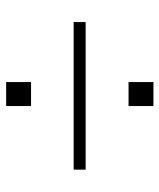

<svg xmlns="http://www.w3.org/2000/svg" viewBox="34 -606 531 640"><g transform="rotate(90 300.0 -286.5)"><path d="M254 -449V-532H334V-449ZM546 -306V-266H54V-306ZM254 -41V-124H334V-41Z"/></g></svg>

Font: MuliDisplayVN ExtraLight
Style: Regular
Weight: 200
Designer: Vernon Adams
Foundry: Vernon Adams
Version: Version 2.100